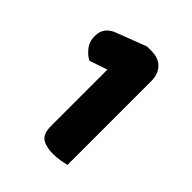

<svg xmlns="http://www.w3.org/2000/svg" viewBox="-113 -757 446 446"><g transform="rotate(45 110.0 -533.5)"><path d="M85 -596 41 -581Q30 -586 19.5 -599Q9 -612 9 -630Q9 -646 17 -656Q25 -666 39 -671L112 -699H127Q150 -699 163 -685.5Q176 -672 176 -649V-374Q170 -372 158 -370Q146 -368 134 -368Q111 -368 98 -376.5Q85 -385 85 -411Z"/></g></svg>

Font: Baloo Tammudu 2
Style: Bold
Weight: 700
Designer: Maithili Shingre, Omkar Shende and Ek Type
Foundry: Ek Type
Version: Version 1.640;hotconv 1.0.111;makeotfexe 2.5.65597; ttfautoh